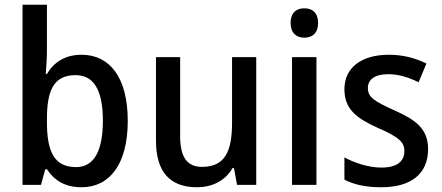

<svg xmlns="http://www.w3.org/2000/svg" viewBox="-20 -780 1865 810"><path d="M178 -568V-760H75V0H153L171 -66H178C208 -20 253 10 324 10C443 10 519 -88 519 -270C519 -453 443 -549 324 -549C254 -549 207 -517 178 -468H173C175 -495 178 -532 178 -568ZM299 -463C376 -463 414 -399 414 -271C414 -142 376 -75 301 -75C209 -75 178 -140 178 -265V-278C178 -398 206 -463 299 -463Z M1061 -539H959V-263C959 -141 929 -76 832 -76C769 -76 740 -118 740 -205V-539H638V-187C638 -56 696 10 811 10C873 10 930 -16 961 -71H967L980 0H1061Z M1264 -745C1230 -745 1206 -726 1206 -683C1206 -641 1230 -621 1264 -621C1298 -621 1322 -641 1322 -683C1322 -726 1298 -745 1264 -745ZM1315 -539H1212V0H1315Z M1786 -151C1786 -238 1732 -275 1645 -314C1558 -353 1532 -370 1532 -409C1532 -445 1562 -467 1618 -467C1663 -467 1705 -453 1746 -433L1779 -512C1730 -536 1679 -549 1620 -549C1507 -549 1433 -496 1433 -404C1433 -318 1485 -281 1575 -240C1665 -201 1686 -179 1686 -143C1686 -100 1656 -73 1589 -73C1535 -73 1475 -93 1433 -116V-22C1474 -1 1523 10 1589 10C1713 10 1786 -46 1786 -151Z"/></svg>

Font: Noto Sans Myanmar SemiCondensed Medium
Style: Regular
Weight: 500
Width: 4
Designer: Monotype Design Team
Foundry: Monotype Imaging Inc.
Version: Version 2.107